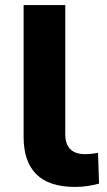

<svg xmlns="http://www.w3.org/2000/svg" viewBox="-20 -725 420 756"><path d="M275 11Q173 11 123 -39Q73 -89 73 -185V-705H237V-195Q237 -171 245.5 -153.5Q254 -136 271.5 -127Q289 -118 315 -118Q328 -118 341.5 -119.5Q355 -121 366 -123L370 -2Q347 4 324.5 7.5Q302 11 275 11Z"/></svg>

Font: Nunito Sans 10pt SemiExpanded ExtraBold
Style: Regular
Weight: 800
Width: 6
Designer: Vernon Adams
Foundry: Vernon Adams
Version: Version 3.101;gftools[0.9.27]